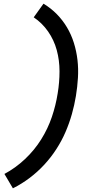

<svg xmlns="http://www.w3.org/2000/svg" viewBox="-20 -861 540 1042"><path d="M50 161 4 83Q64 51 115.5 2.5Q167 -46 203.5 -104.5Q240 -163 261.5 -226.5Q283 -290 293 -354Q303 -414 303 -474Q303 -534 288 -589Q273 -644 241 -690Q209 -736 163 -767L216 -841Q256 -817 288 -784.5Q320 -752 343.5 -712.5Q367 -673 381 -628Q395 -583 400.5 -535.5Q406 -488 403 -438.5Q400 -389 392 -340Q384 -291 370 -241.5Q356 -192 335.5 -144.5Q315 -97 286 -52Q257 -7 220.5 32.5Q184 72 141 104.5Q98 137 50 161Z"/></svg>

Font: Iosevka Semibold
Style: Italic
Weight: 600
Italic angle: -9°
Monospace: yes
Designer: Belleve Invis
Foundry: Belleve Invis
Version: Version 32.5.0; ttfautohint (v1.8.4)